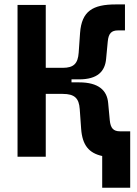

<svg xmlns="http://www.w3.org/2000/svg" viewBox="-20 -716 626 877"><path d="M60.1 0H189V-287.1H266.6C320.8 -287.1 340.8 -267.1 344.2 -217.8L350.6 -127.9C356 -52.2 386.7 -16.6 446.8 -3.4V141.6H574.7V-116.2H528.3C498.5 -116.2 484.9 -129.9 481.4 -167L474.1 -245.1C469.2 -303.7 429.7 -339.8 341.3 -339.8H306.6V-353.5H341.3C425.8 -353.5 460 -390.1 464.8 -448.2L472.2 -526.4C475.6 -563.5 489.3 -577.1 519 -577.1H550.8V-695.8H509.3C403.8 -695.8 353 -665.5 345.7 -565.4L339.4 -475.6C335.9 -425.3 316.4 -406.2 266.6 -406.2H189V-693.4H60.1Z"/></svg>

Font: CaskaydiaCove Nerd Font
Style: Bold
Weight: 700
Designer: Aaron Bell
Foundry: Saja Typeworks
Version: Version 2111.1;Nerd Fonts 2.3.0